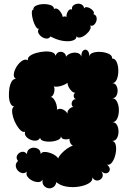

<svg xmlns="http://www.w3.org/2000/svg" viewBox="-20 -806 706 1053"><path d="M289 193Q285 213 271.5 221Q258 229 243.5 226Q229 223 219.5 210.5Q210 198 214 178Q207 192 190.5 192.5Q174 193 157 184.5Q140 176 130.5 162.5Q121 149 128 135Q115 146 101 143Q87 140 77 128.5Q67 117 66.5 102.5Q66 88 79 77Q66 61 74 46Q82 31 98.5 27Q115 23 128 39Q128 21 139.5 12.5Q151 4 165.5 4Q180 4 191.5 12.5Q203 21 203 39Q209 26 229.5 27.5Q250 29 271 39.5Q292 50 299 63Q303 51 317 36Q331 21 348 9Q365 -3 380 -7Q370 -12 365 -23.5Q360 -35 361 -45Q347 -40 332 -42.5Q317 -45 314 -59Q315 -46 298 -38.5Q281 -31 258.5 -29.5Q236 -28 218.5 -33Q201 -38 200 -51Q194 -37 179 -35Q164 -33 148 -39.5Q132 -46 122.5 -58Q113 -70 118 -84Q107 -79 94.5 -90Q82 -101 70.5 -120.5Q59 -140 52.5 -161.5Q46 -183 46.5 -200Q47 -217 58 -222Q45 -223 37.5 -238.5Q30 -254 29 -276.5Q28 -299 31.5 -321.5Q35 -344 44 -359Q53 -374 67 -373Q53 -382 56 -402Q59 -422 72 -442Q85 -462 102 -473Q119 -484 133 -475Q130 -489 144 -499.5Q158 -510 180.5 -516Q203 -522 226 -523.5Q249 -525 265.5 -519.5Q282 -514 284 -500Q292 -518 305 -521Q318 -524 329.5 -517Q341 -510 342 -495Q351 -508 369.5 -514Q388 -520 405 -515.5Q422 -511 426 -495Q426 -521 437 -529.5Q448 -538 459 -529.5Q470 -521 470 -495Q471 -511 490.5 -517Q510 -523 535 -521Q560 -519 578 -510Q596 -501 595 -485Q612 -485 620.5 -464.5Q629 -444 629 -417.5Q629 -391 620.5 -370.5Q612 -350 595 -350Q610 -350 617.5 -337.5Q625 -325 625 -308.5Q625 -292 617.5 -279.5Q610 -267 595 -267Q613 -267 622.5 -247Q632 -227 632 -201.5Q632 -176 623 -156Q614 -136 596 -136Q613 -136 621.5 -120.5Q630 -105 630 -84.5Q630 -64 621.5 -48.5Q613 -33 596 -33Q612 -29 615.5 -7.5Q619 14 613.5 39.5Q608 65 595.5 83Q583 101 567 97Q584 111 582 125Q580 139 566.5 143.5Q553 148 536 134Q549 153 540.5 167.5Q532 182 515.5 184Q499 186 486 167Q490 185 468.5 198.5Q447 212 413 217.5Q379 223 345 217.5Q311 212 289 193ZM402 -262Q387 -262 384.5 -276.5Q382 -291 393 -297Q379 -297 365 -315.5Q351 -334 350 -352Q337 -341 313.5 -334.5Q290 -328 275 -332Q282 -319 276.5 -298.5Q271 -278 258 -274Q268 -273 276.5 -261Q285 -249 289.5 -233Q294 -217 292 -204Q305 -213 322.5 -206.5Q340 -200 351 -182Q347 -194 358.5 -206.5Q370 -219 382 -219Q373 -225 373 -236.5Q373 -248 380.5 -256Q388 -264 402 -262ZM257 -606Q249 -594 235.5 -594.5Q222 -595 209.5 -603.5Q197 -612 191 -624Q185 -636 193 -648Q185 -646 176 -660.5Q167 -675 161 -696Q155 -717 154.5 -734.5Q154 -752 163 -754Q162 -768 179 -775.5Q196 -783 218.5 -783.5Q241 -784 258.5 -777.5Q276 -771 276 -757Q291 -765 306 -748Q321 -731 324 -713Q335 -719 345 -713Q343 -727 352 -743Q361 -759 375 -754Q373 -769 382.5 -776.5Q392 -784 405 -785.5Q418 -787 429 -780.5Q440 -774 441 -760Q447 -770 462 -765.5Q477 -761 488 -749.5Q499 -738 493 -728Q506 -724 509 -712.5Q512 -701 508 -689Q504 -677 495 -669.5Q486 -662 474 -666Q481 -657 473.5 -643Q466 -629 451.5 -617Q437 -605 422 -601Q407 -597 399 -607Q401 -592 381 -584.5Q361 -577 327.5 -581.5Q294 -586 257 -606Z"/></svg>

Font: Rubik Bubbles
Style: Regular
Weight: 400
Designer: Hubert and Fischer, NaN
Foundry: Hubert and Fischer, NaN
Version: Version 2.200